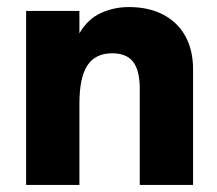

<svg xmlns="http://www.w3.org/2000/svg" viewBox="-20 -524 616 544"><path d="M54 -493H205V-429.5Q228 -469.5 265.2 -486.8Q302.5 -504 345 -504Q401.5 -504 442.5 -482.5Q483.5 -461 505.2 -421.5Q527 -382 527 -328V0H376V-272Q376 -324.5 357.2 -348.8Q338.5 -373 298 -373Q250 -373 227.5 -338.5Q205 -304 205 -230V0H54Z"/></svg>

Font: HK Grotesk Black
Style: Regular
Weight: 900
Designer: Alfredo Marco Pradil
Foundry: Hanken Design Co.
Version: Version 3.001